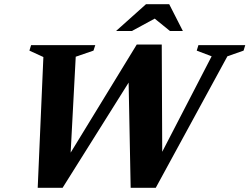

<svg xmlns="http://www.w3.org/2000/svg" viewBox="-20 -891 1188 914"><path d="M987.5 -623 916.5 -650 924.5 -676H1147.5L1139.5 -650L1062.5 -623L721.5 3H602L591.5 -538.5L621 -543.5L278 3H159.5L186.5 -619.5L120 -650L128 -676H433.5L425 -650L340.5 -621L314 -120L289.5 -120.5L631 -679H750L752.5 -112L721 -108ZM532.5 -743.5 675 -871H785.5L850.5 -743.5H789L706.5 -810.5H731.5L608 -743.5Z"/></svg>

Font: Newsreader 16pt 16pt
Style: Bold Italic
Weight: 700
Italic angle: -17°
Version: Version 1.003